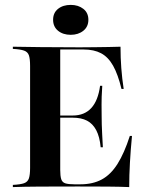

<svg xmlns="http://www.w3.org/2000/svg" viewBox="-20 -761 609 781"><path d="M32.3 0V-8.9Q62.9 -10.5 77.8 -15.7Q92.7 -21 97.6 -35.5Q102.4 -50 102.4 -78.2V-492.7Q102.4 -521.8 97.6 -535.9Q92.7 -550 77.8 -555.2Q62.9 -560.5 32.3 -562.1V-571Q75 -570.2 144 -569.4Q212.9 -568.5 304 -568.5Q335.5 -568.5 365.3 -569Q395.2 -569.4 421.8 -569.8Q448.4 -570.2 470.2 -571Q470.2 -526.6 473.4 -483.9Q476.6 -441.1 483.1 -399.2H474.2Q459.7 -458.9 439.9 -494Q420.2 -529 391.1 -544.4Q362.1 -559.7 320.2 -559.7H225V-69.4Q225 -45.2 229 -32.3Q233.1 -19.4 245.6 -15.3Q258.1 -11.3 282.3 -11.3H307.3Q357.3 -11.3 394 -31Q430.6 -50.8 458.1 -94.4Q485.5 -137.9 508.1 -208.1H516.9Q511.3 -150 508.5 -98.8Q505.6 -47.6 505.6 0Q468.5 -1.6 417.3 -2Q366.1 -2.4 296.8 -2.4Q208.1 -2.4 141.1 -2Q74.2 -1.6 32.3 0ZM199.2 -282.3V-291.1H354.8V-282.3ZM389.5 -162.1Q385.5 -204.8 371.4 -231.5Q357.3 -258.1 333.9 -270.2Q310.5 -282.3 275.8 -282.3V-291.1Q323.4 -291.1 351.2 -321.4Q379 -351.6 387.1 -412.1H396Q392.7 -362.1 393.1 -335.9Q393.5 -309.7 393.5 -287.1Q393.5 -270.2 394 -253.2Q394.4 -236.3 395.6 -214.9Q396.8 -193.5 398.4 -162.1ZM267.7 -619.4Q236.3 -619.4 216.1 -635.9Q196 -652.4 196 -680.6Q196 -708.9 216.1 -725Q236.3 -741.1 267.7 -741.1Q298.4 -741.1 319 -725Q339.5 -708.9 339.5 -680.6Q339.5 -652.4 319 -635.9Q298.4 -619.4 267.7 -619.4Z"/></svg>

Font: Playfair 144pt
Style: Bold
Weight: 700
Version: Version 2.001;gftools[0.9.30]